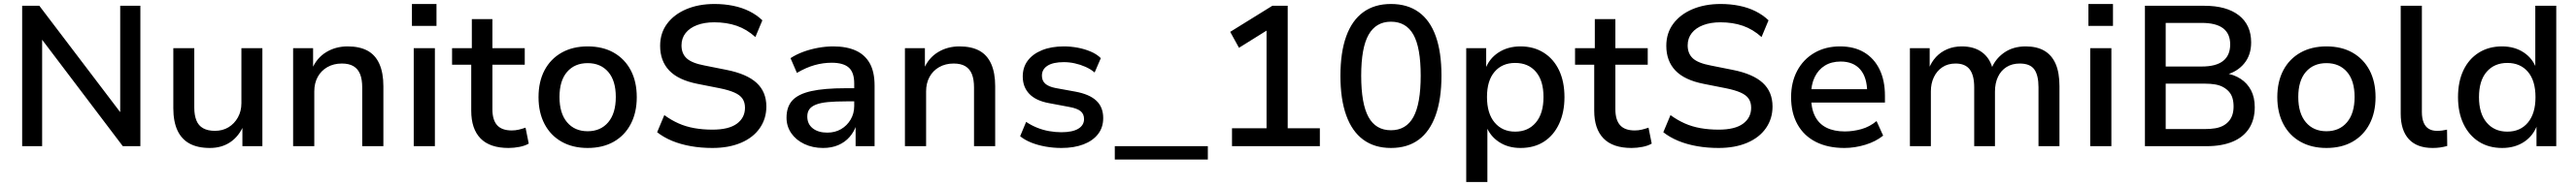

<svg xmlns="http://www.w3.org/2000/svg" viewBox="-20 -734 12899 934"><path d="M91 0V-705H177L597 -151H582V-705H683V0H595L177 -553H191V0Z M1031 9Q970 9 929.5 -13Q889 -35 868.5 -79.5Q848 -124 848 -191V-492H953V-193Q953 -156 963.5 -129.5Q974 -103 997.5 -90Q1021 -77 1056 -77Q1095 -77 1124.5 -95Q1154 -113 1171.5 -144.5Q1189 -176 1189 -216V-492H1294V0H1194V-107H1201Q1178 -51 1134.5 -21Q1091 9 1031 9Z M1448 0V-492H1548V-388H1543Q1566 -443 1613.5 -472Q1661 -501 1721 -501Q1781 -501 1820.5 -479.5Q1860 -458 1880 -413Q1900 -368 1900 -301V0H1794V-295Q1794 -335 1783.5 -361.5Q1773 -388 1750.5 -401.5Q1728 -415 1692 -415Q1651 -415 1619.5 -397Q1588 -379 1571 -347.5Q1554 -316 1554 -275V0Z M2043 -604V-714H2166V-604ZM2052 0V-492H2158V0Z M2527 9Q2433 9 2386.5 -39Q2340 -87 2340 -178V-409H2244V-492H2343V-638H2446V-492H2608V-409H2446V-185Q2446 -132 2469.5 -105.5Q2493 -79 2543 -79Q2561 -79 2578 -83Q2595 -87 2612 -93L2628 -13Q2610 -2 2582 3.5Q2554 9 2527 9Z M2923 9Q2848 9 2792.5 -22.5Q2737 -54 2707 -111.5Q2677 -169 2677 -246Q2677 -324 2707 -381Q2737 -438 2792.5 -469.5Q2848 -501 2923 -501Q2999 -501 3054 -469.5Q3109 -438 3139 -381Q3169 -324 3169 -246Q3169 -169 3139 -111.5Q3109 -54 3054 -22.5Q2999 9 2923 9ZM2923 -75Q2988 -75 3026 -120Q3064 -165 3064 -247Q3064 -329 3026 -373Q2988 -417 2923 -417Q2858 -417 2820 -373Q2782 -329 2782 -247Q2782 -165 2820 -120Q2858 -75 2923 -75Z M3548 9Q3491 9 3440 0Q3389 -9 3346.5 -26.5Q3304 -44 3271 -70L3307 -156Q3341 -131 3378 -114.5Q3415 -98 3457.5 -90.5Q3500 -83 3548 -83Q3630 -83 3670.5 -113Q3711 -143 3711 -193Q3711 -220 3698.5 -238.5Q3686 -257 3657.5 -269.5Q3629 -282 3584 -291L3473 -313Q3377 -332 3331.5 -380Q3286 -428 3286 -504Q3286 -568 3321 -615Q3356 -662 3417.5 -688Q3479 -714 3558 -714Q3607 -714 3651.5 -705Q3696 -696 3733 -677.5Q3770 -659 3798 -632L3763 -548Q3720 -587 3669.5 -604.5Q3619 -622 3557 -622Q3508 -622 3471 -608Q3434 -594 3413.5 -568Q3393 -542 3393 -506Q3393 -465 3419 -441Q3445 -417 3509 -405L3619 -383Q3720 -363 3769 -318Q3818 -273 3818 -199Q3818 -138 3785 -90.5Q3752 -43 3691 -17Q3630 9 3548 9Z M4102 9Q4050 9 4008 -11Q3966 -31 3942.5 -65.5Q3919 -100 3919 -143Q3919 -198 3948.5 -230Q3978 -262 4043 -276.5Q4108 -291 4215 -291H4273V-225H4218Q4164 -225 4127 -221.5Q4090 -218 4067 -209Q4044 -200 4033.5 -185.5Q4023 -171 4023 -149Q4023 -111 4050.5 -89.5Q4078 -68 4123 -68Q4162 -68 4192 -85.5Q4222 -103 4240 -133.5Q4258 -164 4258 -202V-315Q4258 -371 4230.5 -395Q4203 -419 4145 -419Q4102 -419 4059.5 -407Q4017 -395 3971 -368L3939 -442Q3968 -461 4003.5 -474Q4039 -487 4077.5 -494Q4116 -501 4153 -501Q4220 -501 4266 -480Q4312 -459 4336 -416Q4360 -373 4360 -304V0H4265V-107H4269Q4258 -73 4235 -46.5Q4212 -20 4178.5 -5.5Q4145 9 4102 9Z M4512 0V-492H4612V-388H4607Q4630 -443 4677.5 -472Q4725 -501 4785 -501Q4845 -501 4884.5 -479.5Q4924 -458 4944 -413Q4964 -368 4964 -301V0H4858V-295Q4858 -335 4847.5 -361.5Q4837 -388 4814.5 -401.5Q4792 -415 4756 -415Q4715 -415 4683.5 -397Q4652 -379 4635 -347.5Q4618 -316 4618 -275V0Z M5296 9Q5255 9 5216 2Q5177 -5 5144.5 -18Q5112 -31 5089 -50L5119 -122Q5144 -105 5173.5 -93Q5203 -81 5234.5 -75.5Q5266 -70 5295 -70Q5351 -70 5380 -87.5Q5409 -105 5409 -136Q5409 -162 5391.5 -176Q5374 -190 5335 -197L5234 -216Q5168 -228 5135 -262.5Q5102 -297 5102 -350Q5102 -396 5127 -429.5Q5152 -463 5198.5 -482Q5245 -501 5308 -501Q5343 -501 5377.5 -494.5Q5412 -488 5442.5 -475Q5473 -462 5493 -442L5462 -370Q5442 -387 5416 -398.5Q5390 -410 5362.5 -416Q5335 -422 5308 -422Q5254 -422 5226 -404Q5198 -386 5198 -354Q5198 -329 5214.5 -314Q5231 -299 5266 -292L5365 -274Q5436 -261 5470.5 -228.5Q5505 -196 5505 -141Q5505 -94 5479 -60.5Q5453 -27 5406 -9Q5359 9 5296 9Z M5563 67V0H6029V67Z M6150 0V-90H6323V-617L6377 -614L6185 -494L6141 -574L6352 -705H6429V-90H6590V0Z M6946 9Q6864 9 6807.5 -32.5Q6751 -74 6722 -155Q6693 -236 6693 -353Q6693 -471 6722 -551.5Q6751 -632 6807.5 -673Q6864 -714 6946 -714Q7029 -714 7085.5 -673Q7142 -632 7170.5 -552Q7199 -472 7199 -354Q7199 -237 7170 -155.5Q7141 -74 7085 -32.5Q7029 9 6946 9ZM6946 -80Q7022 -80 7058.5 -146.5Q7095 -213 7095 -354Q7095 -495 7058.5 -560Q7022 -625 6946 -625Q6871 -625 6834 -559.5Q6797 -494 6797 -354Q6797 -213 6833.5 -146.5Q6870 -80 6946 -80Z M7323 180V-492H7423V-385H7418Q7437 -439 7484 -470Q7531 -501 7595 -501Q7661 -501 7711 -469.5Q7761 -438 7788 -381Q7815 -324 7815 -246Q7815 -170 7788 -112Q7761 -54 7712 -22.5Q7663 9 7595 9Q7532 9 7486.5 -21.5Q7441 -52 7423 -102H7429V180ZM7568 -73Q7633 -73 7671.5 -118.5Q7710 -164 7710 -247Q7710 -329 7672 -373.5Q7634 -418 7568 -418Q7503 -418 7465 -373.5Q7427 -329 7427 -247Q7427 -164 7465.5 -118.5Q7504 -73 7568 -73Z M8151 9Q8057 9 8010.5 -39Q7964 -87 7964 -178V-409H7868V-492H7967V-638H8070V-492H8232V-409H8070V-185Q8070 -132 8093.5 -105.5Q8117 -79 8167 -79Q8185 -79 8202 -83Q8219 -87 8236 -93L8252 -13Q8234 -2 8206 3.5Q8178 9 8151 9Z M8587 9Q8530 9 8479 0Q8428 -9 8385.5 -26.5Q8343 -44 8310 -70L8346 -156Q8380 -131 8417 -114.5Q8454 -98 8496.5 -90.5Q8539 -83 8587 -83Q8669 -83 8709.5 -113Q8750 -143 8750 -193Q8750 -220 8737.5 -238.5Q8725 -257 8696.5 -269.5Q8668 -282 8623 -291L8512 -313Q8416 -332 8370.5 -380Q8325 -428 8325 -504Q8325 -568 8360 -615Q8395 -662 8456.5 -688Q8518 -714 8597 -714Q8646 -714 8690.5 -705Q8735 -696 8772 -677.5Q8809 -659 8837 -632L8802 -548Q8759 -587 8708.5 -604.5Q8658 -622 8596 -622Q8547 -622 8510 -608Q8473 -594 8452.5 -568Q8432 -542 8432 -506Q8432 -465 8458 -441Q8484 -417 8548 -405L8658 -383Q8759 -363 8808 -318Q8857 -273 8857 -199Q8857 -138 8824 -90.5Q8791 -43 8730 -17Q8669 9 8587 9Z M9217 9Q9134 9 9074 -21.5Q9014 -52 8982 -109.5Q8950 -167 8950 -246Q8950 -321 8980.5 -378.5Q9011 -436 9066.5 -468.5Q9122 -501 9195 -501Q9266 -501 9316 -471Q9366 -441 9393 -385.5Q9420 -330 9420 -253V-219H9032V-286H9348L9331 -269Q9331 -345 9296.5 -385Q9262 -425 9198 -425Q9152 -425 9119 -404.5Q9086 -384 9068 -346.5Q9050 -309 9050 -257V-248Q9050 -190 9069.5 -151Q9089 -112 9127 -93Q9165 -74 9219 -74Q9260 -74 9301.5 -85.5Q9343 -97 9378 -126L9411 -53Q9374 -23 9321.5 -7Q9269 9 9217 9Z M9545 0V-492H9644V-387H9639Q9652 -422 9675.5 -447.5Q9699 -473 9732 -487Q9765 -501 9805 -501Q9867 -501 9907 -471Q9947 -441 9960 -386H9952Q9971 -437 10016 -469Q10061 -501 10125 -501Q10181 -501 10218.5 -479Q10256 -457 10275 -413Q10294 -369 10294 -301V0H10189V-296Q10189 -356 10168 -385.5Q10147 -415 10095 -415Q10057 -415 10029 -397.5Q10001 -380 9986 -348Q9971 -316 9971 -274V0H9867V-296Q9867 -356 9844.5 -385.5Q9822 -415 9774 -415Q9735 -415 9707.5 -396.5Q9680 -378 9665 -346.5Q9650 -315 9650 -275V0Z M10439 -604V-714H10562V-604ZM10448 0V-492H10554V0Z M10722 0V-705H11020Q11131 -705 11192.5 -657Q11254 -609 11254 -521Q11254 -457 11218.5 -414.5Q11183 -372 11125 -358V-366Q11168 -360 11201.5 -338Q11235 -316 11253.5 -280.5Q11272 -245 11272 -196Q11272 -133 11243.5 -89Q11215 -45 11161 -22.5Q11107 0 11031 0ZM10826 -86H11022Q11052 -86 11075 -90Q11098 -94 11115 -103.5Q11132 -113 11143.5 -127Q11155 -141 11160.5 -159Q11166 -177 11166 -199Q11166 -223 11160.5 -241.5Q11155 -260 11143 -273.5Q11131 -287 11114 -296.5Q11097 -306 11074 -310Q11051 -314 11022 -314H10826ZM10826 -400H11006Q11078 -400 11113.5 -428Q11149 -456 11149 -511Q11149 -565 11113.5 -592Q11078 -619 11006 -619H10826Z M11631 9Q11556 9 11500.5 -22.5Q11445 -54 11415 -111.5Q11385 -169 11385 -246Q11385 -324 11415 -381Q11445 -438 11500.5 -469.5Q11556 -501 11631 -501Q11707 -501 11762 -469.5Q11817 -438 11847 -381Q11877 -324 11877 -246Q11877 -169 11847 -111.5Q11817 -54 11762 -22.5Q11707 9 11631 9ZM11631 -75Q11696 -75 11734 -120Q11772 -165 11772 -247Q11772 -329 11734 -373Q11696 -417 11631 -417Q11566 -417 11528 -373Q11490 -329 11490 -247Q11490 -165 11528 -120Q11566 -75 11631 -75Z M12163 9Q12084 9 12043.5 -35.5Q12003 -80 12003 -163V-705H12109V-171Q12109 -141 12117.5 -119.5Q12126 -98 12143 -87.5Q12160 -77 12185 -77Q12198 -77 12210 -78.5Q12222 -80 12235 -83L12236 -1Q12218 4 12200.5 6.5Q12183 9 12163 9Z M12511 9Q12444 9 12394.5 -22.5Q12345 -54 12317.5 -111.5Q12290 -169 12290 -246Q12290 -324 12317 -381Q12344 -438 12394 -469.5Q12444 -501 12510 -501Q12573 -501 12618.5 -471Q12664 -441 12682 -390H12677V-705H12782V0H12683V-108H12687Q12668 -53 12621.5 -22Q12575 9 12511 9ZM12537 -73Q12602 -73 12640 -118.5Q12678 -164 12678 -246Q12678 -329 12640 -373.5Q12602 -418 12537 -418Q12472 -418 12433.5 -373.5Q12395 -329 12395 -246Q12395 -164 12433.5 -118.5Q12472 -73 12537 -73Z"/></svg>

Font: NunitoSans_10ptSemiBold
Style: Regular
Weight: 600
Designer: Vernon Adams
Foundry: Vernon Adams
Version: Version 3.101;gftools[0.9.27]